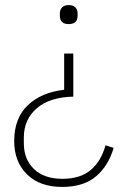

<svg xmlns="http://www.w3.org/2000/svg" viewBox="-20 -535 502 757"><path d="M225 202Q137 202 86.5 152.5Q36 103 36 21Q36 -69 89.5 -120Q143 -171 233 -181V-324H269V-154Q176 -152 125 -108Q74 -64 74 7V30Q74 93 114 131.5Q154 170 226 170Q297 170 338 135Q379 100 396 38L428 48Q408 118 359 160Q310 202 225 202ZM251 -440Q216 -440 216 -473V-482Q216 -497 225 -506Q234 -515 251 -515Q268 -515 277 -506Q286 -497 286 -482V-473Q286 -440 251 -440Z"/></svg>

Font: IBM Plex Sans Thai ExtraLight
Style: Regular
Weight: 200
Designer: Mike Abbink, Paul van der Laan, Pieter van Rosmalen, Ben Mitchell, Mark Frömberg
Foundry: Bold Monday
Version: Version 1.1